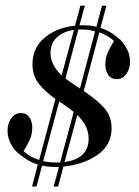

<svg xmlns="http://www.w3.org/2000/svg" viewBox="-20 -593 502 695"><path d="M450.8 -370.2Q450.8 -344.4 437.5 -325.4Q424.2 -306.5 402.4 -306.5Q382.3 -306.5 371.8 -321.8Q361.3 -337.1 361.3 -358.9Q361.3 -382.3 369.8 -402Q378.2 -421.8 392.7 -444.4Q373.4 -463.7 339.5 -475.8L283.1 -263.7Q331.5 -231.5 357.7 -201.6Q383.9 -171.8 383.9 -129Q383.9 -67.7 332.7 -32.3Q281.5 3.2 209.7 9.7L190.3 82.3H174.2L193.5 11.3H180.6Q153.2 11.3 132.3 6.5L112.1 82.3H96L116.9 2.4Q96 -4 81 -13.3Q66.1 -22.6 49.2 -35.5Q31.5 -49.2 19.4 -71.8Q7.3 -94.4 7.3 -120.2Q7.3 -146 20.6 -164.9Q33.9 -183.9 55.6 -183.9Q75.8 -183.9 86.3 -168.5Q96.8 -153.2 96.8 -131.5Q96.8 -108.1 88.3 -88.7Q79.8 -69.4 65.3 -46Q87.1 -25 121.8 -13.7L180.6 -234.7Q140.3 -263.7 119 -291.9Q97.6 -320.2 97.6 -360.5Q97.6 -420.2 141.9 -456.9Q186.3 -493.5 251.6 -500L271 -572.6H287.1L267.7 -501.6H277.4Q308.9 -501.6 329 -496L349.2 -572.6H365.3L343.5 -491.9Q364.5 -485.5 379.4 -476.2Q394.4 -466.9 408.9 -454.8Q424.2 -442.7 437.5 -419.4Q450.8 -396 450.8 -370.2ZM324.2 -479.8Q300 -486.3 274.2 -486.3H263.7L216.9 -308.9Q232.3 -296.8 269.4 -272.6ZM203.2 -320.2 247.6 -484.7Q208.9 -479 185.9 -457.7Q162.9 -436.3 162.9 -400.8Q162.9 -358.1 203.2 -320.2ZM197.6 -4.8 246.8 -187.9Q233.1 -199.2 212.9 -212.9L194.4 -225.8L136.3 -9.7Q158.1 -4.8 183.9 -4.8ZM259.7 -176.6 213.7 -6.5Q300.8 -18.5 300.8 -91.1Q300.8 -137.9 259.7 -176.6Z"/></svg>

Font: Playfair Display SC
Style: Italic
Weight: 400
Italic angle: -14°
Designer: Claus Eggers Sørensen
Foundry: Claus Eggers Sørensen
Version: Version 1.202; ttfautohint (v1.6)